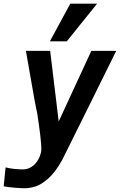

<svg xmlns="http://www.w3.org/2000/svg" viewBox="-34 -827 654 1045"><path d="M90.5 95Q117 95 138.5 80.5Q160 66 173.5 42.5Q187 19 190.5 -6.5Q191 -9.5 191 -17.5Q191 -63.5 168.5 -211Q161.5 -239.5 149.8 -306.5Q138 -373.5 126.5 -439L107 -550H239L285.5 -166L463 -550H598.5Q580 -511.5 420.5 -190Q319.5 11.5 303.5 45.5Q266.5 111.5 228 145Q189.5 178.5 160.5 187.5Q131.5 196.5 104 197.5Q86.5 198 47 194.8Q7.5 191.5 -14 187L-3.5 84Q18.5 90 45 92.5Q71.5 95 90.5 95ZM237.5 -602 348.5 -807H494.5L329.5 -602Z"/></svg>

Font: JuliaMono
Style: Bold Italic
Weight: 700
Italic angle: -9°
Monospace: yes
Designer: cormullion
Foundry: corm
Version: Version 0.057; ttfautohint (v1.8.4)